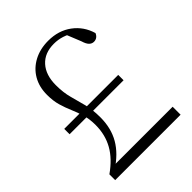

<svg xmlns="http://www.w3.org/2000/svg" viewBox="-202 -826 938 938"><g transform="rotate(-45 267.0 -356.5)"><path d="M44 -316V-353H417V-316ZM43 0V-40Q106 -84 136 -137.5Q166 -191 166 -258Q166 -299 156.5 -331Q147 -363 134 -393Q121 -423 111.5 -455.5Q102 -488 102 -530Q102 -585 126 -626Q150 -667 193.5 -690Q237 -713 293 -713Q364 -713 414.5 -675.5Q465 -638 483 -576Q478 -564 469 -557.5Q460 -551 448 -551Q434 -551 423.5 -561.5Q413 -572 406 -596L372 -680L418 -646Q384 -666 357.5 -674.5Q331 -683 302 -683Q238 -683 202 -643Q166 -603 166 -533Q166 -482 177 -442Q188 -402 198.5 -361.5Q209 -321 209 -268Q209 -193 176.5 -137Q144 -81 77 -38L97 -69V-55H495V0Z"/></g></svg>

Font: Noto Serif JP ExtraLight ExtraLight
Style: Regular
Weight: 250
Version: Version 2.003-H1;hotconv 1.1.1;makeotfexe 2.6.0